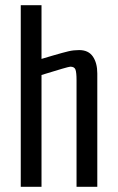

<svg xmlns="http://www.w3.org/2000/svg" viewBox="-20 -720 456 740"><path d="M60 -700H140V-493L184 -506Q225 -518 244.5 -522.5Q264 -527 285 -527Q321 -527 338 -502Q355 -477 355 -437V0H275V-411Q275 -440 271 -451.5Q267 -463 251 -463Q243 -463 140 -431V0H60Z"/></svg>

Font: Homenaje
Style: Regular
Weight: 400
Designer: Constanza Artigas Preller, Agustina Mingote
Foundry: Constanza Artigas Preller, Agustina Mingote
Version: Version 1.100